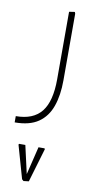

<svg xmlns="http://www.w3.org/2000/svg" viewBox="-93 -401 438 905"><g transform="rotate(10 126.0 51.5)"><path d="M0 200V170Q83 170 122.5 120.5Q162 71 162 -35V-358L189 -362L192 -354V-35Q192 36 173.5 89Q155 142 113 171Q71 200 0 200ZM89 465 81 458 36 300 38 296H68L100 437L97 436L131 296H160L162 300L114 462Z"/></g></svg>

Font: Fustat ExtraLight
Style: Regular
Weight: 250
Designer: Mohamed Gaber, Khaled Hosny, Laura Garcia Mut
Foundry: Kief Type Foundry, Alif Type Foundry, Hard Type Foundry
Version: Version 1.007